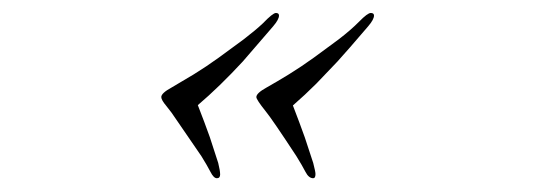

<svg xmlns="http://www.w3.org/2000/svg" viewBox="-20 -338 812 290"><path d="M491.2 -278.3Q509.8 -292.5 522.5 -305.4Q535.2 -318.4 540 -318.4Q544.9 -318.4 544.9 -314.5Q544.9 -308.6 536.1 -298.3Q504.4 -261.2 489.7 -245.1L458 -211.9Q440.9 -194.8 422.4 -178.7Q432.6 -152.3 440.4 -130.4L453.1 -91.8Q456.5 -78.6 456.5 -75.2Q456.5 -68.8 453.1 -68.8Q446.3 -68.8 441.4 -78.4Q436.5 -87.9 427.7 -102.1Q390.6 -158.7 381.3 -169.9Q367.2 -187.5 367.2 -191.4Q367.2 -197.3 382.6 -205.8Q397.9 -214.4 416.5 -225.8Q435.1 -237.3 454.1 -251ZM247.1 -156.2Q238.8 -168.9 231.2 -178Q223.6 -187 223.6 -191.4Q223.6 -197.3 238.8 -205.6L272.5 -225.6Q291.5 -237.3 310.5 -251L347.7 -278.3Q366.2 -292.5 377 -302.7Q392.1 -318.4 396.7 -318.4Q401.4 -318.4 401.4 -314.5Q401.4 -308.6 392.6 -298.3L346.7 -245.1Q311.5 -207 278.8 -179.2Q289.1 -152.8 296.9 -130.9L309.6 -91.8Q312.5 -80.1 312.5 -74.5Q312.5 -68.8 307.6 -68.8Q302.7 -68.8 297.9 -78.4Q293 -87.9 284.2 -102.1Z"/></svg>

Font: Pinyon Script
Style: Regular
Weight: 400
Designer: Nicole Fally
Foundry: Nicole Fally
Version: Version 1.005